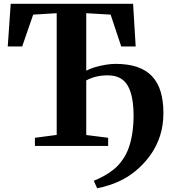

<svg xmlns="http://www.w3.org/2000/svg" viewBox="-20 -763 899 1004"><path d="M488 221.5 470.5 182.5Q495.5 172 522 158Q548.5 144 574 123.5Q599.5 103 620.5 73Q641 44.5 653.5 8.8Q666 -27 672.2 -69.2Q678.5 -111.5 678.5 -157.5Q678.5 -262.5 647.5 -315.8Q616.5 -369 543.5 -369Q509.5 -369 481.8 -362Q454 -355 431 -342.5V-57L545.5 -42.5V0H162.5V-42.5L276.5 -57.5V-694L153.5 -686.5L96 -520H20.5L36 -743H676L689.5 -520H614L558.5 -686.5L431 -694V-393.5Q449.5 -403.5 476.2 -411.5Q503 -419.5 531.5 -424.2Q560 -429 583.5 -429Q650.5 -429 698 -412.5Q745.5 -396 775.8 -363.5Q806 -331 820.2 -283Q834.5 -235 834.5 -172.5Q834.5 -108 817.5 -54.8Q800.5 -1.5 771.2 41Q742 83.5 705.5 116.5Q667 151.5 627 172.8Q587 194 551 205.2Q515 216.5 488 221.5Z"/></svg>

Font: Merriweather 72pt
Style: Bold
Weight: 700
Version: Version 2.100